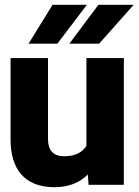

<svg xmlns="http://www.w3.org/2000/svg" viewBox="-20 -770 581 800"><path d="M24 -189C24 -67 81 10 207 10C268 10 313 -10 346 -43L349 0H496V-528H340V-162C323 -136 295 -119 248 -119C201 -119 180 -144 180 -191V-528H24ZM99 -588H219L342 -750H199ZM269 -588H393L537 -750H390Z"/></svg>

Font: Asimov Pro
Style: Blk
Weight: 900
Designer: Google
Version: Version 2.000980; 2014